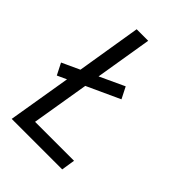

<svg xmlns="http://www.w3.org/2000/svg" viewBox="-215 -832 930 930"><g transform="rotate(45 250.0 -367.5)"><path d="M40 0 94 -325 46 -303 16 -362 107 -404 161 -735H240L192 -443L319 -502L349 -443L179 -365L130 -70H397L386 0Z"/></g></svg>

Font: Iosevka Custom
Style: Italic
Weight: 400
Italic angle: -9°
Monospace: yes
Designer: Belleve Invis
Foundry: Belleve Invis
Version: Version 30.3.3; ttfautohint (v1.8.3)